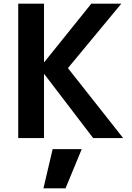

<svg xmlns="http://www.w3.org/2000/svg" viewBox="-20 -750 718 1043"><path d="M219 -730V-413H221L476 -730H639L349 -380L649 0H486L221 -347H219V0H79V-730ZM216 273 266 60H424L336 273Z"/></svg>

Font: Mplus 1p Bold
Style: Bold
Weight: 700
Version: Version 1.061